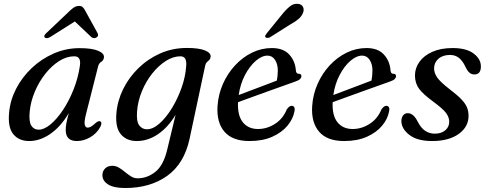

<svg xmlns="http://www.w3.org/2000/svg" viewBox="-20 -716 2506 989"><path d="M423.5 -130Q413 -89.5 416.5 -74Q420 -58.5 432 -58.5Q447 -58.5 471.5 -81.5Q487 -95.5 496 -91Q508.5 -85 496 -61Q478 -28.5 444.8 -9Q411.5 10.5 376 10.5Q318.5 10.5 318.5 -46.5Q318.5 -61.5 321.8 -80.5Q325 -99.5 334.5 -133.5Q293 -63.5 239.5 -26.5Q186 10.5 130.5 10.5Q77.5 10.5 48.5 -24.8Q19.5 -60 27 -136.5Q32.5 -199.5 63 -258.8Q93.5 -318 143.2 -365.2Q193 -412.5 256.2 -440.2Q319.5 -468 390 -468Q454 -468 485.5 -454.5Q517 -441 515.5 -421.5Q514 -405 502 -398Q490 -391 485.5 -374.5ZM133 -141.5Q128 -90 141.2 -69Q154.5 -48 179 -48Q207.5 -48 240.5 -75.5Q273.5 -103 304.8 -150Q336 -197 359.2 -255.8Q382.5 -314.5 391.5 -377Q399 -426 362.5 -426Q323 -426 284.5 -401.5Q246 -377 213.5 -336Q181 -295 159.5 -244.2Q138 -193.5 133 -141.5ZM477 -523Q463 -514.5 450 -525.5L365.5 -605.5L239 -525.5Q220 -514.5 210.5 -523Q202.5 -531.5 219.5 -546.5L343 -663.5Q354.5 -674 364.5 -679.8Q374.5 -685.5 386.5 -685.5Q398.5 -685.5 405.2 -679.8Q412 -674 417.5 -663.5L482 -546.5Q490.5 -531.5 477 -523Z M956.5 -1Q929 127 841.2 189.8Q753.5 252.5 625 252.5Q566 252.5 536.8 234Q507.5 215.5 507.5 186Q507.5 166 521.2 152Q535 138 558.5 138Q577 138 593 147.8Q609 157.5 624.2 170.2Q639.5 183 655.2 192.8Q671 202.5 688.5 202.5Q738.5 202.5 780.5 169Q822.5 135.5 841.5 54L884.5 -124.5Q845.5 -60 793.8 -24.8Q742 10.5 684.5 10.5Q632.5 10.5 603 -23.8Q573.5 -58 579.5 -131.5Q584.5 -196 614 -256.2Q643.5 -316.5 692.5 -364.5Q741.5 -412.5 805.2 -440.8Q869 -469 943 -469Q1005.5 -469 1036 -456.2Q1066.5 -443.5 1065 -424.5Q1064 -413 1058 -407.2Q1052 -401.5 1045.8 -395.8Q1039.5 -390 1037 -378.5ZM686 -142Q682 -89.5 697.5 -69.8Q713 -50 736.5 -50Q768 -50 802 -80.2Q836 -110.5 865.8 -159.2Q895.5 -208 915.5 -264.8Q935.5 -321.5 939 -375Q944 -426 909.5 -426Q872 -426 834.2 -402Q796.5 -378 764.2 -337.5Q732 -297 711 -246.2Q690 -195.5 686 -142Z M1496.5 -141.5Q1489.5 -103 1460.5 -68.2Q1431.5 -33.5 1382.2 -11.5Q1333 10.5 1265 10.5Q1177.5 10.5 1136.2 -37.5Q1095 -85.5 1100.5 -169.5Q1104.5 -229.5 1128.2 -283.5Q1152 -337.5 1190.8 -379.2Q1229.5 -421 1278.2 -444.8Q1327 -468.5 1380.5 -468.5Q1439.5 -468.5 1470 -435Q1500.5 -401.5 1504 -353.5Q1505.5 -336 1518 -336Q1532.5 -336.5 1532.5 -323.5Q1532.5 -316 1525.8 -309Q1519 -302 1500 -295.5Q1477.5 -287.5 1440.2 -274.2Q1403 -261 1360 -245.5Q1317 -230 1276.2 -215.2Q1235.5 -200.5 1206 -189.5Q1203 -120.5 1231 -86Q1259 -51.5 1309 -51.5Q1355 -51.5 1396.2 -77.8Q1437.5 -104 1457 -152Q1470 -171 1482.5 -171Q1491 -171 1495.5 -164Q1500 -157 1496.5 -141.5ZM1358 -429.5Q1329 -429.5 1297.8 -402.8Q1266.5 -376 1242.2 -330.2Q1218 -284.5 1209.5 -226.5Q1237.5 -237 1273 -250.5Q1308.5 -264 1343.8 -277.2Q1379 -290.5 1406 -301Q1410.5 -322 1411 -352.5Q1411 -386 1396.5 -407.8Q1382 -429.5 1358 -429.5ZM1432 -640.5Q1454 -668 1473.8 -683.5Q1493.5 -699 1515.5 -696Q1534.5 -694 1541 -679.8Q1547.5 -665.5 1540.5 -649Q1533.5 -631.5 1517.2 -617.8Q1501 -604 1476 -590.5L1370 -523.5Q1364 -521 1357.5 -520.8Q1351 -520.5 1348 -524Q1344 -528.5 1347 -534Q1350 -539.5 1354.5 -545Z M1984 -141.5Q1977 -103 1948 -68.2Q1919 -33.5 1869.8 -11.5Q1820.5 10.5 1752.5 10.5Q1665 10.5 1623.8 -37.5Q1582.5 -85.5 1588 -169.5Q1592 -229.5 1615.8 -283.5Q1639.5 -337.5 1678.2 -379.2Q1717 -421 1765.8 -444.8Q1814.5 -468.5 1868 -468.5Q1927 -468.5 1957.5 -435Q1988 -401.5 1991.5 -353.5Q1993 -336 2005.5 -336Q2020 -336.5 2020 -323.5Q2020 -316 2013.2 -309Q2006.5 -302 1987.5 -295.5Q1965 -287.5 1927.8 -274.2Q1890.5 -261 1847.5 -245.5Q1804.5 -230 1763.8 -215.2Q1723 -200.5 1693.5 -189.5Q1690.5 -120.5 1718.5 -86Q1746.5 -51.5 1796.5 -51.5Q1842.5 -51.5 1883.8 -77.8Q1925 -104 1944.5 -152Q1957.5 -171 1970 -171Q1978.5 -171 1983 -164Q1987.5 -157 1984 -141.5ZM1845.5 -429.5Q1816.5 -429.5 1785.2 -402.8Q1754 -376 1729.8 -330.2Q1705.5 -284.5 1697 -226.5Q1725 -237 1760.5 -250.5Q1796 -264 1831.2 -277.2Q1866.5 -290.5 1893.5 -301Q1898 -322 1898.5 -352.5Q1898.5 -386 1884 -407.8Q1869.5 -429.5 1845.5 -429.5Z M2219.5 -27.5Q2253 -27.5 2273.5 -44.8Q2294 -62 2294 -89Q2294 -111 2278.5 -132.8Q2263 -154.5 2213 -191.5Q2158 -231.5 2137.8 -260Q2117.5 -288.5 2117.5 -327.5Q2117.5 -365.5 2140.8 -397.8Q2164 -430 2207.2 -449.2Q2250.5 -468.5 2311.5 -468.5Q2382.5 -468.5 2419.8 -440.2Q2457 -412 2457 -374.5Q2457.5 -332.5 2423.5 -332.5Q2409 -332.5 2398 -341.8Q2387 -351 2376 -375Q2362.5 -403 2343.8 -418Q2325 -433 2298 -433Q2260.5 -433 2238.2 -413.2Q2216 -393.5 2216 -363.5Q2216 -340.5 2231.5 -317.5Q2247 -294.5 2296.5 -256Q2335.5 -226.5 2356.5 -204.5Q2377.5 -182.5 2385.5 -162.8Q2393.5 -143 2393.5 -119Q2393.5 -62.5 2342.8 -26Q2292 10.5 2205.5 10.5Q2129 10.5 2088.2 -21.5Q2047.5 -53.5 2047.5 -92.5Q2048 -111 2056.8 -122Q2065.5 -133 2080.5 -133Q2110 -133 2131.5 -89.5Q2149 -55.5 2171 -41.5Q2193 -27.5 2219.5 -27.5Z"/></svg>

Font: Fraunces 9pt
Style: Italic
Weight: 400
Italic angle: -16°
Version: Version 1.000;[b76b70a41]